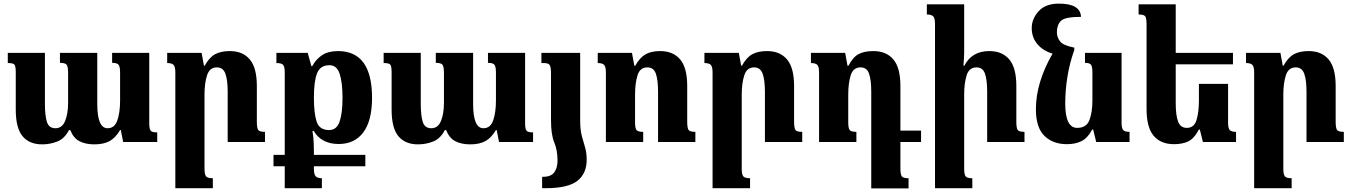

<svg xmlns="http://www.w3.org/2000/svg" viewBox="-20 -784 7460 1060"><path d="M599 -492V-437Q628 -437 635.5 -425.5Q643 -414 643 -383V-229Q643 -164 628 -120Q613 -76 574 -76Q517 -76 517 -210V-492H311V-437Q340 -437 348 -426.5Q356 -416 356 -381V-217Q356 -156 339.5 -116Q323 -76 286 -76Q250 -76 239 -111Q228 -146 228 -210V-492H23V-436Q52 -436 59.5 -427.5Q67 -419 67 -386V-179Q67 -77 104.5 -32Q142 13 213 13Q256 13 296 -2.5Q336 -18 361 -66H368Q385 -22 418.5 -4.5Q452 13 501 13Q551 13 584 -4.5Q617 -22 643 -66H647L660 0H848V-53Q819 -53 811.5 -63Q804 -73 804 -101V-492Z M1443 -56Q1413 -56 1405.5 -66.5Q1398 -77 1398 -112V-309Q1398 -410 1359 -456Q1320 -502 1249 -502Q1200 -502 1168 -485Q1136 -468 1110 -421H1106L1093 -492H903V-436Q928 -436 938 -426Q948 -416 948 -384V255H1155V200Q1126 200 1117.5 189.5Q1109 179 1109 147V-262Q1109 -324 1123 -368Q1137 -412 1177 -412Q1212 -412 1224.5 -377Q1237 -342 1237 -278V0H1443Z M1757 200Q1735 200 1724 190.5Q1713 181 1713 147V134H1997V71H1713V60Q1713 42 1712 7.5Q1711 -27 1705 -61H1712Q1755 11 1850 11Q1938 11 1986 -53.5Q2034 -118 2034 -244Q2034 -502 1846 -502Q1793 -502 1759 -480Q1725 -458 1704 -419H1699L1679 -492H1506V-436Q1534 -436 1543 -426Q1552 -416 1552 -384V71H1490V134H1552V255H1757ZM1797 -66Q1744 -66 1728.5 -111.5Q1713 -157 1713 -245Q1713 -335 1730.5 -379.5Q1748 -424 1799 -424Q1840 -424 1855.5 -375.5Q1871 -327 1871 -244Q1871 -160 1855 -113Q1839 -66 1797 -66Z M2674 -492V-437Q2703 -437 2710.5 -425.5Q2718 -414 2718 -383V-229Q2718 -164 2703 -120Q2688 -76 2649 -76Q2592 -76 2592 -210V-492H2386V-437Q2415 -437 2423 -426.5Q2431 -416 2431 -381V-217Q2431 -156 2414.5 -116Q2398 -76 2361 -76Q2325 -76 2314 -111Q2303 -146 2303 -210V-492H2098V-436Q2127 -436 2134.5 -427.5Q2142 -419 2142 -386V-179Q2142 -77 2179.5 -32Q2217 13 2288 13Q2331 13 2371 -2.5Q2411 -18 2436 -66H2443Q2460 -22 2493.5 -4.5Q2527 13 2576 13Q2626 13 2659 -4.5Q2692 -22 2718 -66H2722L2735 0H2923V-53Q2894 -53 2886.5 -63Q2879 -73 2879 -101V-492Z M3022 -122Q3022 -40 3040 2.5Q3058 45 3058 103Q3058 143 3040 167.5Q3022 192 2979 192H2973V255H2992Q3116 255 3167.5 214.5Q3219 174 3219 98Q3219 59 3210 29.5Q3201 0 3192 -34Q3183 -68 3183 -122V-492H2969V-436H2981Q3006 -436 3014 -426Q3022 -416 3022 -379Z M3819 -56Q3789 -56 3781.5 -66.5Q3774 -77 3774 -112V-309Q3774 -410 3735 -456Q3696 -502 3625 -502Q3575 -502 3543.5 -484Q3512 -466 3487 -421H3482L3469 -492H3280V-436Q3305 -436 3315 -426Q3325 -416 3325 -384V0H3531V-56Q3502 -56 3494 -66Q3486 -76 3486 -109V-262Q3486 -324 3499.5 -368Q3513 -412 3554 -412Q3589 -412 3601 -377Q3613 -342 3613 -278V0H3819Z M4409 -56Q4379 -56 4371.5 -66.5Q4364 -77 4364 -112V-309Q4364 -410 4325 -456Q4286 -502 4215 -502Q4166 -502 4134 -485Q4102 -468 4076 -421H4072L4059 -492H3869V-436Q3894 -436 3904 -426Q3914 -416 3914 -384V255H4121V200Q4092 200 4083.5 189.5Q4075 179 4075 147V-262Q4075 -324 4089 -368Q4103 -412 4143 -412Q4178 -412 4190.5 -377Q4203 -342 4203 -278V0H4409Z M4996 200Q4966 200 4958.5 189.5Q4951 179 4951 144V0H5065V-63H4951V-309Q4951 -410 4912 -456Q4873 -502 4802 -502Q4752 -502 4720.5 -485.5Q4689 -469 4664 -421H4659L4646 -492H4457V-436Q4482 -436 4492 -426Q4502 -416 4502 -384V0H4708V-56Q4679 -56 4671 -66Q4663 -76 4663 -109V-262Q4663 -324 4676.5 -368Q4690 -412 4731 -412Q4766 -412 4778 -377Q4790 -342 4790 -278V256H4996Z M5636 -56Q5606 -56 5598.5 -66.5Q5591 -77 5591 -112V-309Q5591 -410 5552 -456Q5513 -502 5442 -502Q5345 -502 5304 -421H5299Q5300 -439 5301.5 -456.5Q5303 -474 5303 -492V-760H5097V-704Q5122 -704 5132 -694Q5142 -684 5142 -652V255H5348V200Q5319 200 5311 189.5Q5303 179 5303 147V-262Q5303 -324 5316.5 -368Q5330 -412 5371 -412Q5406 -412 5418 -377Q5430 -342 5430 -278V0H5636Z M6010 -69H6015L6032 0H6216V-56Q6191 -56 6181.5 -65.5Q6172 -75 6172 -107V-492H5970V-437Q5996 -437 6003.5 -426.5Q6011 -416 6011 -384V-229Q6011 -164 5994.5 -121Q5978 -78 5927 -78Q5861 -78 5861 -212Q5861 -285 5873 -360Q5885 -435 5911 -508V-521Q5850 -533 5832.5 -555.5Q5815 -578 5815 -606Q5815 -647 5837.5 -669Q5860 -691 5948 -691Q5945 -764 5826 -764Q5752 -764 5714 -722Q5676 -680 5676 -629Q5676 -577 5707.5 -540Q5739 -503 5791 -488Q5699 -328 5699 -181Q5699 -80 5746 -34Q5793 12 5870 12Q5917 12 5951 -5Q5985 -22 6010 -69Z M6599 -69H6604L6621 0H6804V-56Q6779 -56 6769.5 -65.5Q6760 -75 6760 -107V-321H6599V-229Q6599 -166 6586 -122Q6573 -78 6532 -78Q6497 -78 6484 -113Q6471 -148 6471 -213V-429H6787V-492H6471V-760H6266V-704Q6296 -704 6303 -693.5Q6310 -683 6310 -648V-182Q6310 -81 6349 -34.5Q6388 12 6462 12Q6507 12 6539.5 -3Q6572 -18 6599 -69Z M7399 -56Q7369 -56 7361.5 -66.5Q7354 -77 7354 -112V-309Q7354 -410 7315 -456Q7276 -502 7205 -502Q7156 -502 7124 -485Q7092 -468 7066 -421H7062L7049 -492H6859V-436Q6884 -436 6894 -426Q6904 -416 6904 -384V255H7111V200Q7082 200 7073.5 189.5Q7065 179 7065 147V-262Q7065 -324 7079 -368Q7093 -412 7133 -412Q7168 -412 7180.5 -377Q7193 -342 7193 -278V0H7399Z"/></svg>

Font: Noto Serif Armenian SemiCondensed Extra
Style: Regular
Weight: 800
Width: 4
Designer: Monotype Design Team
Foundry: Monotype Imaging Inc.
Version: Version 1.901